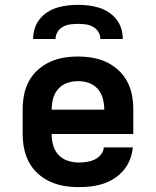

<svg xmlns="http://www.w3.org/2000/svg" viewBox="-20 -760 640 788"><path d="M303 8Q273 8 243 3Q213 -2 185.5 -14.5Q158 -27 135.5 -47.5Q113 -68 99 -94Q85 -120 79 -150Q73 -180 73 -210V-310Q73 -340 78.5 -369.5Q84 -399 98 -425.5Q112 -452 134.5 -472.5Q157 -493 184 -505.5Q211 -518 240.5 -523Q270 -528 300 -528Q330 -528 359.5 -523Q389 -518 416 -505.5Q443 -493 465.5 -472.5Q488 -452 502 -425.5Q516 -399 521.5 -369.5Q527 -340 527 -310V-210H192Q192 -187 198 -164.5Q204 -142 219.5 -125Q235 -108 257.5 -100.5Q280 -93 303 -93Q319 -93 336 -95.5Q353 -98 368 -105Q383 -112 394 -125.5Q405 -139 406 -155H525Q523 -130 513.5 -105.5Q504 -81 487.5 -61.5Q471 -42 449.5 -28Q428 -14 403.5 -6Q379 2 353.5 5Q328 8 303 8ZM192 -310H408Q408 -333 402 -355.5Q396 -378 381 -395Q366 -412 344.5 -419.5Q323 -427 300 -427Q277 -427 255.5 -419.5Q234 -412 219 -395Q204 -378 198 -355.5Q192 -333 192 -310ZM116 -600Q116 -622 122.5 -643Q129 -664 142.5 -681Q156 -698 174.5 -710Q193 -722 214 -728.5Q235 -735 256.5 -737.5Q278 -740 300 -740Q322 -740 343.5 -737.5Q365 -735 386 -728.5Q407 -722 425.5 -710Q444 -698 457.5 -681Q471 -664 477.5 -643Q484 -622 484 -600H392Q392 -616 383.5 -629.5Q375 -643 361 -650.5Q347 -658 331.5 -660Q316 -662 300 -662Q284 -662 268.5 -660Q253 -658 239 -650.5Q225 -643 216.5 -629.5Q208 -616 208 -600Z"/></svg>

Font: Iosevka Fixed Extended
Style: Bold
Weight: 700
Width: 7
Monospace: yes
Designer: Belleve Invis
Foundry: Belleve Invis
Version: Version 24.1.1; ttfautohint (v1.8.4)